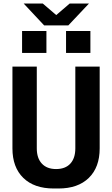

<svg xmlns="http://www.w3.org/2000/svg" viewBox="-20 -1066 640 1096"><path d="M287 10Q175 10 113 -50.5Q51 -111 51 -219V-686H190V-219Q190 -163 219 -132Q248 -101 300 -101Q353 -101 381.5 -132Q410 -163 410 -219V-686H549V-219Q549 -111 487 -50.5Q425 10 314 10ZM232 -921 115 -1046H224L301 -980L378 -1046H488L370 -921ZM106 -764V-889H245V-764ZM357 -764V-889H496V-764Z"/></svg>

Font: Chivo Mono Medium SemiBold
Style: Regular
Weight: 600
Monospace: yes
Version: Version 1.008